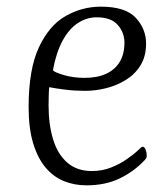

<svg xmlns="http://www.w3.org/2000/svg" viewBox="-20 -544 505 577"><path d="M240 13Q203 13 171.5 0Q140 -13 116.5 -41Q93 -69 79.5 -114Q66 -159 66 -222Q66 -336 97 -402Q128 -468 177.5 -496Q227 -524 283 -524Q357 -524 388 -490.5Q419 -457 419 -413Q419 -375 402.5 -348Q386 -321 358.5 -304Q331 -287 299 -279Q267 -271 236 -271Q205 -271 176.5 -274.5Q148 -278 128 -282Q127 -277 126.5 -259Q126 -241 126 -227Q126 -170 139.5 -125.5Q153 -81 182 -55.5Q211 -30 256 -30Q287 -30 313.5 -40.5Q340 -51 360 -65Q380 -79 390 -88Q400 -97 403 -100Q406 -103 409 -103Q414 -103 417.5 -94.5Q421 -86 421 -77Q421 -73 420 -70Q419 -67 414 -62Q382 -28 339 -7.5Q296 13 240 13ZM139 -333Q143 -327 171.5 -318.5Q200 -310 234 -310Q273 -310 299.5 -322.5Q326 -335 340 -358.5Q354 -382 354 -416Q354 -446 334 -469Q314 -492 270 -492Q241 -492 214.5 -475Q188 -458 168.5 -422.5Q149 -387 139 -333Z"/></svg>

Font: Briem Hand Thin
Style: Regular
Weight: 100
Designer: Gunnlaugur SE Briem, Eben Sorkin
Foundry: Sorkin Type Co.
Version: Version 1.003